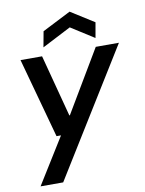

<svg xmlns="http://www.w3.org/2000/svg" viewBox="-98 -779 797 1053"><g transform="rotate(-10 300.5 -253.0)"><path d="M41 205 200 -51H175L53 -496H173L264 -151H267L472 -496H601L167 205ZM189 -543 205 -630 364 -711 494 -629 479 -544 350 -626Z"/></g></svg>

Font: DM Sans 36pt SemiBold
Style: Italic
Weight: 600
Italic angle: -10°
Designer: Colophon Foundry, Jonny Pinhorn
Foundry: Colophon Foundry
Version: Version 4.004;gftools[0.9.30]